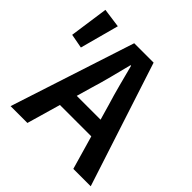

<svg xmlns="http://www.w3.org/2000/svg" viewBox="-178 -811 952 952"><g transform="rotate(45 298.0 -335.0)"><path d="M253 -348 230 -268H397L374 -348Q358 -400 343.5 -455Q329 -510 315 -564H311Q297 -509 283 -454.5Q269 -400 253 -348ZM34 0 247 -654H383L596 0H474L423 -177H203L152 0ZM0 -466 29 -670 130 -656 75 -452Z"/></g></svg>

Font: Giro Semibold
Style: Regular
Weight: 600
Designer: Paul D. Hunt
Foundry: Adobe Systems Incorporated
Version: Version 1.000;PS 1.0;hotconv 1.0.88;makeotf.lib2.5.647800